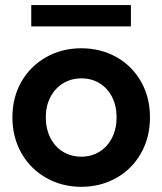

<svg xmlns="http://www.w3.org/2000/svg" viewBox="-20 -719 632 747"><path d="M28.3 -262.7Q28.3 -340.3 63.5 -401.4Q98.6 -462.4 159.9 -496.8Q221.2 -531.2 295.9 -531.2Q371.6 -531.2 432.6 -497.1Q493.7 -462.9 528.6 -401.6Q563.5 -340.3 563.5 -262.7Q563.5 -184.6 528.6 -122.8Q493.7 -61 432.4 -26.6Q371.1 7.8 295.9 7.8Q221.2 7.8 159.9 -26.9Q98.6 -61.5 63.5 -123Q28.3 -184.6 28.3 -262.7ZM433.6 -262.7Q433.6 -306.6 416.3 -341.1Q398.9 -375.5 367.9 -394.8Q336.9 -414.1 296.9 -414.1Q257.3 -414.1 225.8 -395Q194.3 -376 176.3 -341.6Q158.2 -307.1 158.2 -262.7Q158.2 -217.8 176 -182.6Q193.8 -147.5 225.3 -128.4Q256.8 -109.4 295.9 -109.4Q335 -109.4 366.5 -128.4Q397.9 -147.5 415.8 -182.6Q433.6 -217.8 433.6 -262.7ZM101.6 -699.2H489.3V-616.2H101.6Z"/></svg>

Font: Reddit Sans Vanilla
Style: Bold
Weight: 700
Designer: Stephen Hutchings
Foundry: Reddit
Version: Version 1.013